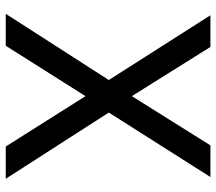

<svg xmlns="http://www.w3.org/2000/svg" viewBox="-62 -689 751 667"><g transform="rotate(90 313.5 -355.5)"><path d="M139 0 314 -277 489 0H601L371 -358L595 -711H485L314 -438L143 -711H33L258 -358L28 0Z"/></g></svg>

Font: Noto Sans KR Regular
Style: Regular
Weight: 400
Designer: Ryoko NISHIZUKA  (kana & ideographs); Paul D. Hunt (Latin, Greek & Cyrillic); Wenlong ZHANG  (bopomofo); Sandoll Communi
Foundry: Adobe Systems Incorporated
Version: Version 1.004;PS 1.004;hotconv 1.0.82;makeotf.lib2.5.63406